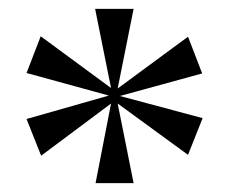

<svg xmlns="http://www.w3.org/2000/svg" viewBox="-20 -780 520 434"><path d="M196 -366 231 -546 73 -428 40 -511 226 -564 40 -615 72 -698 231 -581 195 -760H282L246 -580L405 -697L437 -614L251 -563L438 -513L405 -430L246 -546L282 -366Z"/></svg>

Font: Noto Serif Display Semi
Style: Regular
Weight: 600
Designer: Monotype Design Team
Foundry: Monotype Imaging Inc.
Version: Version 1.900